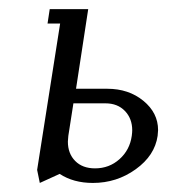

<svg xmlns="http://www.w3.org/2000/svg" viewBox="-20 -404 381 424"><path d="M62 -28.8 112.8 -352.1H85L89.8 -383.8H174.8L147.9 -208H216.8Q264.2 -208 296.6 -181.4Q329.1 -154.8 329.1 -116.7Q329.1 -112.8 328.1 -104Q321.8 -60.5 279.8 -30.3Q237.8 0 185.1 0Q142.1 0 111.8 -20L67.9 0ZM129.9 -91.3Q129.9 -64.9 146 -48.6Q162.1 -32.2 189.9 -32.2Q221.2 -32.2 243.9 -52.5Q266.6 -72.8 271 -104Q272 -111.8 272 -116.2Q272 -142.1 255.9 -158.9Q239.7 -175.8 212.9 -175.8H142.1L130.9 -104Q129.9 -95.2 129.9 -91.3Z"/></svg>

Font: Gawaa
Style: Italic
Weight: 400
Designer: T. Christopher White
Version: Version 1.0